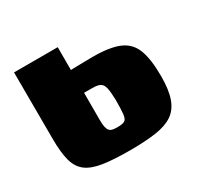

<svg xmlns="http://www.w3.org/2000/svg" viewBox="-117 -640 802 780"><g transform="rotate(-30 284.0 -250.0)"><path d="M285 5Q208 5 159 -2.5Q110 -10 83 -30.5Q56 -51 45.5 -90Q35 -129 35 -193L34 -505H239V-398Q246 -398 256 -398.5Q266 -399 278.5 -399Q291 -399 307 -399.5Q323 -400 342 -400Q423 -400 466.5 -381Q510 -362 527 -317Q544 -272 544 -193Q544 -128 529.5 -88.5Q515 -49 484.5 -29Q454 -9 404.5 -2Q355 5 285 5ZM287 -102Q311 -102 321 -108Q331 -114 333.5 -135.5Q336 -157 336 -203Q335 -241 330.5 -259.5Q326 -278 314 -284.5Q302 -291 278 -291Q273 -291 268 -291Q263 -291 258.5 -291Q254 -291 249 -291Q244 -291 239 -291V-165Q239 -144 241.5 -131.5Q244 -119 249.5 -112.5Q255 -106 264 -104Q273 -102 287 -102Z"/></g></svg>

Font: Genos Thin Black
Style: Regular
Weight: 900
Version: Version 1.010